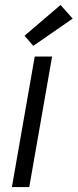

<svg xmlns="http://www.w3.org/2000/svg" viewBox="-20 -754 313 774"><path d="M28 0 120 -526H190L98 0ZM114 -569 79 -610 224 -734 273 -679Z"/></svg>

Font: DM Sans 9pt Light
Style: Italic
Weight: 300
Italic angle: -10°
Version: Version 4.004;gftools[0.9.30]